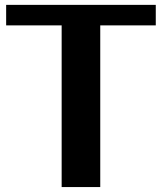

<svg xmlns="http://www.w3.org/2000/svg" viewBox="-20 -757 655 777"><path d="M229.5 0V-654.3H4.9V-737.3H610.4V-654.3H385.7V0Z"/></svg>

Font: Klaudia
Style: Bold
Weight: 700
Designer: Wojciech Kalinowski "wmk69" (wmk69@o2.pl)
Foundry: Wojciech Kalinowski "wmk69" (wmk69@o2.pl)
Version: Version 3.1.0; 2021-05-10